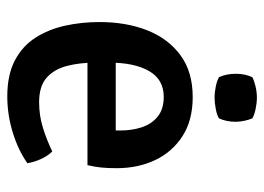

<svg xmlns="http://www.w3.org/2000/svg" viewBox="-121 -607 742 540"><g transform="rotate(90 250.0 -337.0)"><path d="M111.5 -212V-291.5H347V-304.5Q347 -337.5 337.8 -365.2Q328.5 -393 307.5 -409.8Q286.5 -426.5 252.5 -426.5Q203.5 -426.5 179.8 -385.2Q156 -344 156 -271V-237Q156 -191.5 165.2 -155Q174.5 -118.5 198.5 -97.2Q222.5 -76 267.5 -76Q305 -76 339.5 -86.8Q374 -97.5 406 -113Q419 -100 427.8 -80Q436.5 -60 439 -43Q403 -17.5 353 -2Q303 13.5 251 13.5Q190.5 13.5 150 -7.8Q109.5 -29 86 -65.8Q62.5 -102.5 52.2 -149Q42 -195.5 42 -246Q42 -321 65.2 -380Q88.5 -439 135.2 -473.5Q182 -508 253 -508Q318 -508 362.5 -479.5Q407 -451 430 -402.8Q453 -354.5 453 -294.5Q453 -269 451.2 -251.2Q449.5 -233.5 444.5 -212ZM187.5 -629Q187.5 -655 197 -675.5Q207 -681 223.2 -684.8Q239.5 -688.5 255 -688.5Q269.5 -688.5 287 -684.8Q304.5 -681 313 -675.5Q317 -666 319.8 -653Q322.5 -640 322.5 -629Q322.5 -603 313 -582Q305 -576.5 287.2 -573Q269.5 -569.5 255 -569.5Q239.5 -569.5 222.8 -573Q206 -576.5 197 -582Q187.5 -603 187.5 -629Z"/></g></svg>

Font: Signika Negative Medium
Style: Regular
Weight: 500
Designer: Anna Giedry
Foundry: Anna Giedry
Version: Version 2.001